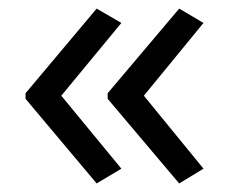

<svg xmlns="http://www.w3.org/2000/svg" viewBox="-20 -488 537 451"><path d="M265.1 -434.1 124 -263.2 265.1 -91.8 207 -57.1 40 -255.9V-269L207 -467.8ZM458 -434.1 317.9 -263.2 458 -91.8 400.9 -57.1 232.9 -255.9V-269L400.9 -467.8Z"/></svg>

Font: Open Sans Hebrew
Style: Regular
Weight: 400
Foundry: Ascender Corporation, Yanek Iontef
Version: Version 2.001;PS 002.001;hotconv 1.0.70;makeotf.lib2.5.58329